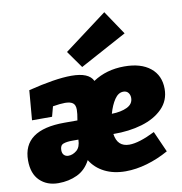

<svg xmlns="http://www.w3.org/2000/svg" viewBox="-94 -955 1000 1057"><g transform="rotate(-10 406.5 -426.5)"><path d="M492 -199Q502 -126 569 -126Q623 -126 713 -171L765 -54Q706 -21 644 -3Q582 15 524 15Q457 15 406.5 -10.5Q356 -36 328 -82Q301 -30 253.5 -7.5Q206 15 148 15Q84 15 44 -24Q4 -63 4 -137Q4 -307 237 -307H310Q317 -345 317 -366Q317 -393 302.5 -403.5Q288 -414 259 -414Q233 -414 191 -407L176 -351H64L78 -517Q230 -555 319 -555Q417 -555 440 -505Q515 -555 615 -555Q708 -555 760.5 -512.5Q813 -470 813 -395Q813 -330 769 -285.5Q725 -241 652.5 -219.5Q580 -198 492 -199ZM503 -310Q555 -311 589 -327.5Q623 -344 623 -378Q623 -395 613.5 -407Q604 -419 586 -419Q558 -419 537 -388Q516 -357 503 -310ZM297 -202H262Q231 -202 212.5 -195Q194 -188 194 -161Q194 -143 203.5 -133.5Q213 -124 228 -124Q252 -124 274 -142Q296 -160 297 -202ZM649 -734 387 -592 319 -688 559 -868Z"/></g></svg>

Font: Bitter Pro Black
Style: Italic
Weight: 900
Italic angle: -9°
Designer: Sol Matas, and Bitter project Authors
Foundry: Sol Matas
Version: Version 1.010